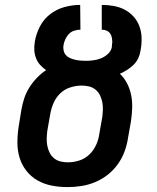

<svg xmlns="http://www.w3.org/2000/svg" viewBox="-20 -755 640 783"><path d="M256 8Q223 8 191.5 2Q160 -4 133.5 -19Q107 -34 88 -58Q69 -82 60 -111.5Q51 -141 51 -173.5Q51 -206 56 -238L67 -306Q71 -330 78.5 -353Q86 -376 99 -397Q112 -418 129.5 -436.5Q147 -455 168 -469Q155 -478 144 -490Q133 -502 127 -517.5Q121 -533 120 -550Q119 -567 122 -585Q127 -616 142.5 -646.5Q158 -677 185 -697.5Q212 -718 244 -726.5Q276 -735 307 -735L308 -634Q296 -634 283 -630Q270 -626 261 -616.5Q252 -607 246.5 -595Q241 -583 239 -571Q237 -560 239.5 -549Q242 -538 248.5 -530.5Q255 -523 265 -518.5Q275 -514 285.5 -511.5Q296 -509 307 -508Q318 -507 329 -507H330Q345 -507 360.5 -509Q376 -511 391.5 -517Q407 -523 420 -535Q433 -547 436 -562Q436 -566 436.5 -570Q437 -574 437 -578L438 -579Q438 -589 436.5 -599.5Q435 -610 429.5 -618Q424 -626 415 -630Q406 -634 395 -634V-735Q420 -735 444.5 -730.5Q469 -726 489.5 -715Q510 -704 525.5 -686.5Q541 -669 549 -646.5Q557 -624 557.5 -599Q558 -574 553 -548Q551 -533 544 -518Q537 -503 525 -491Q513 -479 498.5 -470Q484 -461 469 -454Q487 -437 498.5 -414.5Q510 -392 515 -366.5Q520 -341 519 -314Q518 -287 514 -260L502 -192Q498 -165 488 -137.5Q478 -110 460.5 -85.5Q443 -61 419.5 -42.5Q396 -24 368.5 -12.5Q341 -1 312.5 3.5Q284 8 256 8ZM257 -93Q280 -93 303.5 -100.5Q327 -108 344.5 -125Q362 -142 372 -164Q382 -186 385 -209L397 -277Q399 -293 399.5 -308.5Q400 -324 397 -339Q394 -354 387.5 -367Q381 -380 369.5 -389.5Q358 -399 343 -402.5Q328 -406 313 -406Q290 -406 266.5 -398.5Q243 -391 225.5 -374Q208 -357 198.5 -335Q189 -313 185 -290L173 -222Q171 -206 170.5 -190.5Q170 -175 173 -160Q176 -145 182.5 -132Q189 -119 200.5 -109.5Q212 -100 227 -96.5Q242 -93 257 -93Z"/></svg>

Font: Iosevka Aile
Style: Bold Italic
Weight: 700
Italic angle: -9°
Designer: Belleve Invis
Foundry: Belleve Invis
Version: Version 28.0.1; ttfautohint (v1.8.4)